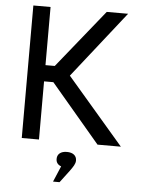

<svg xmlns="http://www.w3.org/2000/svg" viewBox="-59 -716 717 967"><g transform="rotate(5 300.0 -232.5)"><path d="M70 -670V0H157V-294H204L453 0H571L284 -334L549 -670H441L204 -376H157V-670ZM246 205H279L325 144C341 122 352 106 352 90V89C352 65 334 50 303 50C272 50 254 65 254 89V90C254 107 263 119 280 125Z"/></g></svg>

Font: LT Wave Mono
Style: Regular
Weight: 400
Designer: Daniel Lyons
Version: Version 2.5 (Glyphs App)